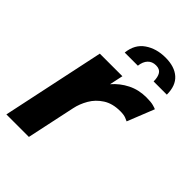

<svg xmlns="http://www.w3.org/2000/svg" viewBox="-218 -839 935 935"><g transform="rotate(45 249.0 -372.0)"><path d="M4.5 0 117 -531H272.5L257.5 -461Q289 -497.5 332.2 -519.2Q375.5 -541 428 -541Q460.5 -541 477.2 -536.2Q494 -531.5 498 -529L442.5 -390Q438.5 -392.5 424.2 -398Q410 -403.5 385.5 -403.5Q332.5 -403.5 296.8 -380.5Q261 -357.5 240.8 -322.5Q220.5 -287.5 213 -251L159.5 0ZM199 -620.5Q205.5 -682.5 250 -713.2Q294.5 -744 357 -744Q419.5 -744 454.2 -713.2Q489 -682.5 489 -620.5H398Q398 -651 387.2 -667.8Q376.5 -684.5 351 -684.5Q325 -684.5 309 -667.8Q293 -651 289.5 -620.5Z"/></g></svg>

Font: Epilogue
Style: Bold Italic
Weight: 700
Italic angle: -12°
Designer: Tyler Finck
Foundry: Etcetera Type Co
Version: Version 2.111; ttfautohint (v1.8.3)